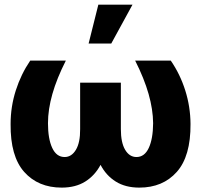

<svg xmlns="http://www.w3.org/2000/svg" viewBox="-20 -811 880 840"><path d="M112.3 -545.9H268.1Q228.5 -467.8 209.2 -399.9Q189.9 -332 189.9 -272Q189.9 -203.6 208.5 -163.8Q227.1 -124 262.7 -124Q293 -124 312 -155.5Q331.1 -187 330.6 -246.1V-449.2H508.8V-246.1Q508.8 -187 527.6 -155.5Q546.4 -124 577.1 -124Q612.3 -124 630.9 -163.8Q649.4 -203.6 649.9 -272Q649.4 -332 630.1 -399.9Q610.8 -467.8 571.3 -545.9H727.1Q768.1 -486.3 790.5 -415.3Q813 -344.2 813.5 -268.6Q814.5 -127.4 753.4 -58.8Q692.4 9.8 589.4 9.8Q528.8 9.8 486.6 -16.6Q444.3 -43 419.9 -89.8Q395 -43 352.8 -16.6Q310.5 9.8 250 9.8Q147 9.8 85.9 -58.8Q24.9 -127.4 26.4 -268.6Q26.4 -344.2 49.1 -415.3Q71.8 -486.3 112.3 -545.9ZM367.7 -620.6 410.2 -790.5H559.6L466.8 -620.6Z"/></svg>

Font: Inter Tight ExtraBold
Style: Regular
Weight: 800
Designer: Rasmus Andersson
Foundry: rsms
Version: Version 3.004; ttfautohint (v1.8.4.7-5d5b)